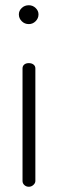

<svg xmlns="http://www.w3.org/2000/svg" viewBox="-20 -713 221 733"><path d="M115 -452V-22Q115 -14 107.5 -7Q100 0 90 0Q80 0 73 -6.5Q66 -13 66 -22V-452Q66 -461 72.5 -466.5Q79 -472 90 -472Q101 -472 108 -466.5Q115 -461 115 -452ZM127 -658Q127 -643 116 -632Q105 -621 90 -621Q74 -621 63 -632Q52 -643 52 -658Q52 -672 63 -682.5Q74 -693 90 -693Q105 -693 116 -682.5Q127 -672 127 -658Z"/></svg>

Font: Dosis
Style: Regular
Weight: 400
Designer: Edgar Tolentino, Pablo Impallari, Igino Marini
Foundry: Edgar Tolentino, Pablo Impallari, Igino Marini
Version: Version 1.007;Glyphs 3.1.1 (3134)